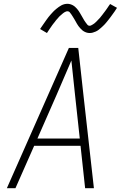

<svg xmlns="http://www.w3.org/2000/svg" viewBox="-20 -986 640 1006"><path d="M16 0 341 -735H390L417 -490L472 0H426L402 -222H159L61 0ZM176 -260H398L373 -490Q368 -535 363.5 -579.5Q359 -624 354 -669Q335 -624 315.5 -579.5Q296 -535 277 -490ZM450 -813Q442 -813 435 -815Q428 -817 421.5 -820.5Q415 -824 410 -828.5Q405 -833 400 -838.5Q395 -844 391 -849.5Q387 -855 383.5 -861Q380 -867 376.5 -873.5Q373 -880 369 -886.5Q365 -893 361 -899.5Q357 -906 353.5 -911Q350 -916 345.5 -921.5Q341 -927 333 -927Q329 -927 324.5 -925Q320 -923 316.5 -921Q313 -919 309 -915.5Q305 -912 300.5 -908Q296 -904 293.5 -902Q291 -900 288.5 -897Q286 -894 283.5 -891Q281 -888 278 -885Q275 -882 272.5 -878.5Q270 -875 267 -871Q264 -867 260.5 -863Q257 -859 254 -854.5Q251 -850 247.5 -845Q244 -840 240.5 -835Q237 -830 233.5 -824.5Q230 -819 226 -813L190 -834Q196 -843 202 -851.5Q208 -860 213.5 -868Q219 -876 224 -883Q229 -890 234 -896.5Q239 -903 244 -908.5Q249 -914 253.5 -919Q258 -924 263 -929Q268 -934 275 -939.5Q282 -945 288 -949.5Q294 -954 301.5 -958Q309 -962 317 -964Q325 -966 333 -966Q341 -966 348 -964Q355 -962 361.5 -958.5Q368 -955 373 -950.5Q378 -946 383 -940.5Q388 -935 392 -929Q396 -923 399.5 -917Q403 -911 406.5 -905Q410 -899 414 -892Q418 -885 421.5 -879Q425 -873 429 -868Q433 -863 437.5 -857Q442 -851 450 -851Q454 -851 458.5 -853.5Q463 -856 466.5 -858Q470 -860 474 -863Q478 -866 482.5 -870.5Q487 -875 489 -877Q491 -879 493.5 -882Q496 -885 499 -887.5Q502 -890 504.5 -893.5Q507 -897 510 -900.5Q513 -904 516 -908Q519 -912 522 -916Q525 -920 528.5 -924.5Q532 -929 535.5 -934Q539 -939 542.5 -944Q546 -949 549.5 -954.5Q553 -960 557 -965L593 -945Q587 -935 581 -926.5Q575 -918 569.5 -910.5Q564 -903 559 -896Q554 -889 548.5 -882.5Q543 -876 538.5 -870Q534 -864 529 -859Q524 -854 519.5 -849.5Q515 -845 508 -839Q501 -833 495 -828.5Q489 -824 481 -820.5Q473 -817 465.5 -815Q458 -813 450 -813Z"/></svg>

Font: Iosevka SS04 XLt Ex Obl
Style: Regular
Weight: 200
Width: 7
Italic angle: -9°
Monospace: yes
Designer: Belleve Invis
Foundry: Belleve Invis
Version: Version 19.0.0; ttfautohint (v1.8.4)